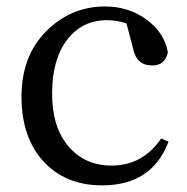

<svg xmlns="http://www.w3.org/2000/svg" viewBox="-20 -554 574 588"><path d="M473.6 -129.9 496.1 -120.1Q445.3 13.7 293 13.7Q180.7 13.7 113.3 -59.6Q45.9 -132.8 45.9 -257.8Q45.9 -382.8 121.6 -458.5Q197.3 -534.2 301.8 -534.2Q374 -534.2 428.7 -494.1Q483.4 -454.1 494.1 -393.6Q485.4 -353.5 446.3 -353.5Q397.5 -353.5 387.7 -405.3L367.2 -482.4Q336.9 -492.2 307.6 -492.2Q231.4 -492.2 185.5 -432.1Q139.6 -372.1 139.6 -267.6Q139.6 -164.1 189.9 -105.5Q240.2 -46.9 321.3 -46.9Q417 -46.9 473.6 -129.9Z"/></svg>

Font: GenYoMin TW TTF Medium
Style: Regular
Weight: 500
Version: Version 1.300